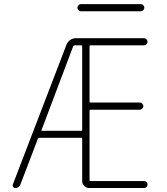

<svg xmlns="http://www.w3.org/2000/svg" viewBox="-20 -942 819 941"><path d="M183.6 -304.7Q181.6 -300.8 185.5 -300.8H378.9Q382.8 -300.8 382.8 -304.7V-714.8Q382.8 -719.7 378.9 -719.7H345.7Q340.8 -719.7 338.9 -715.8ZM377 -886.7Q370.1 -886.7 364.7 -892.1Q359.4 -897.5 359.4 -904.3Q359.4 -911.1 364.7 -916.5Q370.1 -921.9 377 -921.9H669.9Q676.8 -921.9 682.1 -916.5Q687.5 -911.1 687.5 -904.3Q687.5 -897.5 682.1 -892.1Q676.8 -886.7 669.9 -886.7ZM685.5 -719.7H423.8Q418.9 -719.7 418.9 -714.8V-443.4Q418.9 -439.5 423.8 -439.5H665Q671.9 -439.5 677.2 -434.1Q682.6 -428.7 682.6 -421.9Q682.6 -415 677.2 -409.7Q671.9 -404.3 665 -404.3H423.8Q418.9 -404.3 418.9 -400.4V-58.6Q418.9 -54.7 423.8 -54.7H685.5Q693.4 -54.7 698.2 -49.8Q703.1 -44.9 703.1 -37.6Q703.1 -30.3 698.2 -25.4Q693.4 -20.5 685.5 -20.5H418Q403.3 -20.5 393.1 -30.8Q382.8 -41 382.8 -54.7V-261.7Q382.8 -266.6 378.9 -266.6H171.9Q168 -266.6 166 -262.7L80.1 -38.1Q73.2 -20.5 54.7 -20.5Q47.9 -20.5 43.9 -26.4Q42 -29.3 42 -33.2Q42 -35.2 43 -38.1L305.7 -722.7Q311.5 -737.3 324.2 -746.1Q336.9 -754.9 353.5 -754.9H685.5Q692.4 -754.9 697.8 -749.5Q703.1 -744.1 703.1 -737.3Q703.1 -730.5 697.8 -725.1Q692.4 -719.7 685.5 -719.7Z"/></svg>

Font: Gen Jyuu Gothic ExtraLight
Style: Regular
Weight: 100
Designer: [Source Han Sans]
Ryoko NISHIZUKA  (kana & ideographs); Paul D. Hunt (Latin, Greek & Cyrillic); Wenlong ZHANG  (bopomofo
Version: Version 1.002.20150607